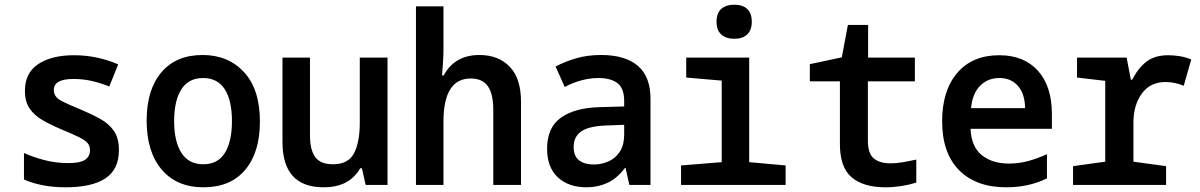

<svg xmlns="http://www.w3.org/2000/svg" viewBox="-20 -787 5107 817"><path d="M259 10Q210 10 166 2Q122 -6 82 -23V-136Q119 -119 168 -106Q217 -93 271 -93Q321 -93 342 -107Q363 -121 363 -148Q363 -167 351.5 -179.5Q340 -192 313 -205Q286 -218 240 -237Q195 -256 160 -276.5Q125 -297 105.5 -326Q86 -355 86 -400Q86 -477 143 -514.5Q200 -552 295 -552Q393 -552 483 -513L445 -419Q402 -436 366 -443.5Q330 -451 292 -451Q209 -451 209 -404Q209 -375 239 -359Q269 -343 328 -319Q373 -300 408.5 -280Q444 -260 465 -229.5Q486 -199 486 -148Q486 -66 428.5 -28Q371 10 259 10Z M846 10Q732 10 668 -65.5Q604 -141 604 -274Q604 -405 666.5 -479Q729 -553 842 -553Q951 -553 1018.5 -480Q1086 -407 1086 -269Q1086 -139 1023.5 -64.5Q961 10 846 10ZM845 -88Q907 -88 937 -136.5Q967 -185 967 -272Q967 -359 936.5 -407Q906 -455 844 -455Q782 -455 751.5 -406.5Q721 -358 721 -272Q721 -185 752 -136.5Q783 -88 845 -88Z M1357 10Q1182 10 1182 -183V-542H1299V-212Q1299 -149 1321.5 -118.5Q1344 -88 1397 -88Q1462 -88 1486.5 -135Q1511 -182 1511 -266V-542H1629V0H1536L1520 -71H1513Q1488 -29 1449.5 -9.5Q1411 10 1357 10Z M1750 0V-760H1867V-576Q1867 -550 1865 -520.5Q1863 -491 1861 -466H1868Q1915 -553 2020 -553Q2101 -553 2149 -503Q2197 -453 2197 -354V0H2079V-321Q2079 -387 2056 -420Q2033 -453 1983 -453Q1867 -453 1867 -269V0Z M2477 10Q2399 10 2353.5 -32.5Q2308 -75 2308 -154Q2308 -244 2366.5 -286Q2425 -328 2530 -331L2636 -334V-357Q2636 -412 2607 -433.5Q2578 -455 2527 -455Q2490 -455 2453.5 -445Q2417 -435 2383 -417L2344 -504Q2386 -526 2433.5 -539.5Q2481 -553 2538 -553Q2640 -553 2694 -507Q2748 -461 2748 -367V0H2658L2642 -72H2639Q2606 -28 2565 -9Q2524 10 2477 10ZM2506 -87Q2540 -87 2570 -100.5Q2600 -114 2618 -142.5Q2636 -171 2636 -214V-256L2562 -253Q2488 -251 2454.5 -228.5Q2421 -206 2421 -162Q2421 -122 2444.5 -104.5Q2468 -87 2506 -87Z M3105 -622Q3070 -622 3049.5 -640Q3029 -658 3029 -694Q3029 -731 3049 -749Q3069 -767 3105 -767Q3140 -767 3159.5 -749Q3179 -731 3179 -694Q3179 -659 3159.5 -640.5Q3140 -622 3105 -622ZM2878 0V-83L3051 -97V-444L2900 -457V-542H3168V-97L3323 -83V0Z M3748 10Q3654 10 3604 -32.5Q3554 -75 3554 -174V-441H3426V-514L3562 -543L3588 -681H3674V-542H3873V-441H3673V-189Q3673 -134 3698 -113Q3723 -92 3770 -92Q3793 -92 3820 -96.5Q3847 -101 3879 -108V-10Q3814 10 3748 10Z M4262 10Q4133 10 4061 -63Q3989 -136 3989 -271Q3989 -402 4053.5 -477Q4118 -552 4232 -552Q4337 -552 4396.5 -486Q4456 -420 4456 -302V-239H4110Q4113 -163 4157.5 -127Q4202 -91 4273 -91Q4316 -91 4356 -102Q4396 -113 4435 -131V-28Q4358 10 4262 10ZM4342 -327Q4341 -388 4311.5 -421.5Q4282 -455 4233 -455Q4183 -455 4150.5 -422Q4118 -389 4112 -327Z M4546 0V-80L4683 -99V-443L4563 -457V-542H4774L4792 -448H4798Q4822 -496 4857.5 -524Q4893 -552 4951 -552Q4974 -552 4999.5 -548Q5025 -544 5049 -534L5017 -422Q5001 -429 4981 -433.5Q4961 -438 4940 -438Q4874 -438 4838.5 -388.5Q4803 -339 4803 -266V-99L4942 -80V0Z"/></svg>

Font: Noto Sans Mono SemiCondensed SemiBold
Style: Regular
Weight: 600
Width: 4
Designer: Monotype Design Team
Foundry: Monotype Imaging Inc.
Version: Version 2.014; ttfautohint (v1.8.4.7-5d5b)